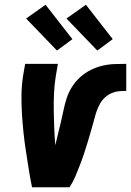

<svg xmlns="http://www.w3.org/2000/svg" viewBox="-20 -789 552 809"><path d="M115 0Q107 -38 101 -76.5Q95 -115 89 -153.5Q83 -192 79 -230.5Q75 -269 72.5 -308.5Q70 -348 70.5 -388Q71 -428 77 -468L86 -520H224L215 -468Q209 -431 207.5 -394.5Q206 -358 206.5 -321.5Q207 -285 208.5 -249Q210 -213 213 -177Q219 -202 225 -227Q231 -252 237 -276.5Q243 -301 248 -326Q253 -351 261 -375.5Q269 -400 283.5 -423Q298 -446 318 -464Q338 -482 362 -494Q386 -506 411 -512Q436 -518 461.5 -519Q487 -520 512 -520V-406Q496 -406 480.5 -404.5Q465 -403 450 -396.5Q435 -390 422.5 -378.5Q410 -367 402 -353Q394 -339 388.5 -324Q383 -309 379 -294V-293Q372 -268 365 -243Q358 -218 350.5 -193.5Q343 -169 335 -144.5Q327 -120 317.5 -95.5Q308 -71 298 -47Q288 -23 273 0ZM390 -576 260 -711 342 -769 455 -624ZM220 -576 90 -711 172 -769 285 -624Z"/></svg>

Font: Iosevka Curly Heavy
Style: Italic
Weight: 900
Italic angle: -9°
Monospace: yes
Designer: Belleve Invis
Foundry: Belleve Invis
Version: Version 22.1.2; ttfautohint (v1.8.4)